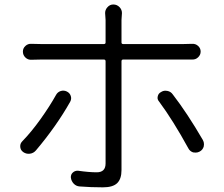

<svg xmlns="http://www.w3.org/2000/svg" viewBox="-20 -801 990 848"><path d="M227.5 -381.8Q234.4 -394.5 248 -398.9Q261.7 -403.3 274.9 -397Q288.1 -390.6 292.5 -377.4Q296.9 -364.3 290 -351.6Q229.5 -244.1 138.7 -136.7Q127.9 -124 111.8 -122.1Q95.7 -120.1 82.5 -129.4Q69.3 -138.7 69.3 -155.3Q69.3 -168 79.1 -177.7Q118.2 -217.8 158.7 -274.4Q199.2 -331.1 227.5 -381.8ZM789.1 -538.1H524.4Q516.6 -538.1 516.6 -530.3V-49.8Q516.6 -10.7 497.6 7.8Q478.5 26.4 434.6 26.4Q380.9 26.4 332 22.5Q316.4 21.5 305.7 10.3Q294.9 -1 293 -16.6Q292 -30.3 301.8 -39.1Q311.5 -47.9 325.2 -46.9Q373 -40 407.2 -40Q446.3 -40 446.3 -79.1V-530.3Q446.3 -538.1 438.5 -538.1H164.1Q139.6 -538.1 119.1 -537.1Q103.5 -536.1 92.3 -546.9Q81.1 -557.6 81.1 -573.2Q81.1 -587.9 92.3 -598.1Q103.5 -608.4 118.2 -607.4Q140.6 -606.4 163.1 -606.4H438.5Q446.3 -606.4 446.3 -613.3V-712.9L444.3 -743.2Q444.3 -757.8 454.1 -768.6Q464.8 -781.2 480.5 -781.2Q497.1 -781.2 508.8 -768.6Q518.6 -757.8 518.6 -743.2L516.6 -712.9V-613.3Q516.6 -606.4 524.4 -606.4H788.1Q809.6 -606.4 828.1 -607.4Q843.8 -608.4 855 -598.1Q866.2 -587.9 866.2 -573.2Q866.2 -558.6 855 -547.9Q843.8 -537.1 828.1 -538.1Q814.5 -538.1 789.1 -538.1ZM682.6 -352.5Q675.8 -360.4 675.8 -369.1Q675.8 -372.1 676.8 -376Q679.7 -388.7 691.4 -394.5Q700.2 -400.4 710.9 -400.4Q714.8 -400.4 719.7 -399.4Q734.4 -396.5 743.2 -383.8Q806.6 -301.8 876 -182.6Q880.9 -173.8 880.9 -164.1Q880.9 -159.2 879.9 -154.3Q876 -139.6 862.3 -131.8Q853.5 -127 844.7 -127Q838.9 -127 833 -127.9Q818.4 -132.8 811.5 -146.5Q744.1 -269.5 682.6 -352.5Z"/></svg>

Font: Gen Jyuu Gothic P Normal
Style: Regular
Weight: 300
Designer: [Source Han Sans]
Ryoko NISHIZUKA  (kana & ideographs); Paul D. Hunt (Latin, Greek & Cyrillic); Wenlong ZHANG  (bopomofo
Version: Version 1.002.20150607